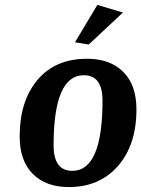

<svg xmlns="http://www.w3.org/2000/svg" viewBox="-20 -750 575 781"><path d="M535 -305Q535 -161 460 -75Q385 11 260 11Q167 11 113.5 -42.5Q60 -96 60 -195Q60 -339 132.5 -425Q205 -511 334 -511Q428 -511 481.5 -457.5Q535 -404 535 -305ZM321 -444Q198 -444 198 -159Q198 -55 274 -55Q397 -55 397 -341Q397 -444 321 -444ZM376 -730 480 -699 341 -569 285 -578Z"/></svg>

Font: Arsenal
Style: Bold Italic
Weight: 700
Italic angle: -9°
Designer: Andrij Shevchenko
Foundry: Stairsfor.com
Version: Version 1.000